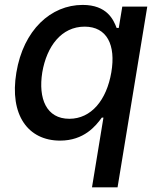

<svg xmlns="http://www.w3.org/2000/svg" viewBox="-20 -573 657 797"><path d="M468 204.5 591.3 -545.5H487.6L473 -457H464.1C451.3 -490.8 424.4 -552.6 323.2 -552.6C191.1 -552.6 77.1 -448.5 47.9 -271.7C18.5 -95.2 96.9 10.7 229.4 10.7C328.8 10.7 377.5 -50.1 402.7 -84.9H409.4L361.9 204.5ZM442.1 -272.7C422.6 -158 359 -79.9 267.8 -79.9C172.6 -79.9 138.1 -163.4 155.5 -272.7C174 -381 235.1 -462.4 331.3 -462.4C423.7 -462.4 461.6 -386.7 442.1 -272.7Z"/></svg>

Font: TID UI Medium
Style: Italic
Weight: 500
Italic angle: -9.39999°
Designer: The TID Project Authors
Foundry: Bakken & Bæck
Version: Version 1.001;hotconv 1.0.109;makeotfexe 2.5.65596